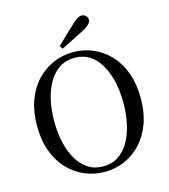

<svg xmlns="http://www.w3.org/2000/svg" viewBox="-137 -1062 1046 1187"><g transform="rotate(-15 386.0 -468.5)"><path d="M317 -806Q346 -834 374.5 -861.5Q403 -889 429 -913Q453 -936 467.5 -945Q482 -954 495 -954Q512 -954 523 -943Q534 -932 534 -918Q534 -905 522 -891Q510 -877 477 -860Q441 -841 404 -822.5Q367 -804 330 -786ZM386 17Q319 17 259 -8.5Q199 -34 152.5 -83Q106 -132 80 -203Q54 -274 54 -366Q54 -456 80 -527.5Q106 -599 152.5 -648Q199 -697 259 -723Q319 -749 386 -749Q454 -749 513.5 -723.5Q573 -698 619.5 -649Q666 -600 692 -529Q718 -458 718 -366Q718 -275 692 -204Q666 -133 619.5 -83.5Q573 -34 513.5 -8.5Q454 17 386 17ZM386 -18Q441 -18 482.5 -45Q524 -72 551.5 -120Q579 -168 593 -231Q607 -294 607 -366Q607 -438 593 -500.5Q579 -563 551.5 -611Q524 -659 482.5 -686Q441 -713 386 -713Q331 -713 289.5 -686Q248 -659 220 -611Q192 -563 178 -500.5Q164 -438 164 -366Q164 -294 178 -231Q192 -168 220 -120Q248 -72 289.5 -45Q331 -18 386 -18Z"/></g></svg>

Font: Noto Serif TC ExtraLight Medium
Style: Regular
Weight: 500
Version: Version 2.002-H1;hotconv 1.1.0;makeotfexe 2.6.0